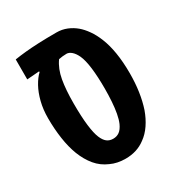

<svg xmlns="http://www.w3.org/2000/svg" viewBox="-156 -749 811 866"><g transform="rotate(-30 249.5 -315.5)"><path d="M248.5 9.8Q205.1 9.8 171.4 -6.3Q134.3 -22 108.6 -52.7Q83 -83.5 66.4 -126Q50.8 -167 43.5 -217.3Q36.1 -267.6 36.1 -323.2Q36.1 -368.7 45.9 -407.5Q55.7 -446.3 72 -475.8Q88.4 -505.4 106.9 -522.5V-526.9L42.5 -522V-626Q70.8 -630.4 100.6 -633.3Q130.4 -636.2 169.2 -637.9Q208 -639.6 262.2 -639.6Q290.5 -639.6 315.7 -629.4Q340.8 -619.1 360.8 -602.1Q378.9 -586.9 396.5 -562Q414.1 -537.1 427.2 -503.9Q441.4 -469.2 449.2 -421.6Q457 -374 457 -314.9Q457 -264.6 450.4 -220Q443.8 -175.3 431.2 -137.7Q418 -100.6 397.9 -71Q377.9 -41.5 351.6 -22.9Q308.6 9.8 248.5 9.8ZM245.1 -96.2Q263.7 -96.2 277.6 -106.2Q291.5 -116.2 302.2 -139.6Q310.5 -158.7 315.4 -185.5Q320.3 -212.4 322.5 -244.6Q324.7 -276.9 324.7 -312Q324.7 -373.5 319.1 -419.2Q313.5 -464.8 301.8 -490.2Q292 -511.2 279.1 -522.5Q266.1 -533.7 253.4 -533.7Q241.2 -533.2 232.2 -532.5Q223.1 -531.7 212.4 -529.3Q187 -493.7 178.2 -443.8Q169.4 -394 169.4 -323.7Q169.4 -253.4 175 -207.8Q180.7 -162.1 190.4 -139.2Q199.7 -116.7 212.9 -106.4Q226.1 -96.2 245.1 -96.2Z"/></g></svg>

Font: Open Sans Condensed
Style: Regular
Weight: 400
Width: 3
Designer: Monotype Design Team
Foundry: Monotype Imaging Inc.
Version: Version 3.000